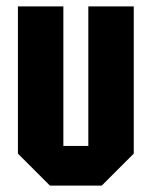

<svg xmlns="http://www.w3.org/2000/svg" viewBox="-20 -580 474 600"><path d="M398 -560V-100L298 0H136L36 -100V-560H178V-124H256V-560Z"/></svg>

Font: Tektur Condensed SemiBold
Style: Regular
Weight: 600
Width: 3
Designer: Adam Jagosz
Foundry: Adam Jagosz
Version: Version 1.005;gftools[0.9.30]